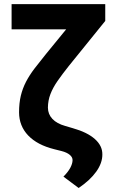

<svg xmlns="http://www.w3.org/2000/svg" viewBox="-20 -748 581 959"><path d="M413.5 -727.5H505.7V-643.4L323.8 -418.6Q290.7 -377.1 267.3 -343.3Q243.9 -309.5 231.8 -277.7Q219.6 -246 219.3 -210.2Q219.6 -177.5 241.8 -154Q264 -130.5 305.7 -118.9L344.1 -107.6Q415.9 -87.3 453.8 -53.6Q491.7 -19.9 491.2 23Q491.7 65.8 460.9 109.1Q430.1 152.3 372.9 191L296.9 134.2Q320.1 110.9 331.1 90.2Q342 69.4 342.4 53.1Q343.2 38 328.7 25.6Q314.2 13.3 287.3 6.4L251 -2.7Q166.2 -23.8 120.8 -71.3Q75.5 -118.8 75.2 -186.9Q75.2 -233.5 84.1 -270.4Q93.1 -307.2 110.3 -340.2Q127.5 -373.1 153 -406.5Q178.4 -439.8 210.9 -479.7ZM37.9 -727.5H439.5V-601.4H37.9Z"/></svg>

Font: GitLab Sans
Style: Regular
Weight: 400
Designer: Rasmus Andersson
Foundry: Modifications by GitLab B.V., manufactured by rsms
Version: Version 4.000;git-c8fb6b7